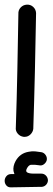

<svg xmlns="http://www.w3.org/2000/svg" viewBox="-38 -588 226 825"><path d="M64 0Q48 -2 38 -14Q28 -26 30 -41Q34 -158 36.5 -284.5Q39 -411 41 -528Q40 -544 50.5 -555.5Q61 -567 77 -568Q93 -569 104.5 -558.5Q116 -548 117 -532Q115 -412 112 -282.5Q109 -153 105 -34Q103 -20 92.5 -10Q82 0 68 0ZM8 217Q-4 217 -11 208.5Q-18 200 -18 189Q-18 178 -10.5 169Q-3 160 10 160H24L20 147Q17 126 29 104Q48 70 86 64Q100 61 114 62.5Q128 64 140 66Q151 68 158 78Q165 88 163 100Q160 111 150.5 118Q141 125 129 122Q110 119 96 120Q93 120 88.5 122.5Q84 125 79 133Q70 148 79 153Q88 158 106 158H128H131H139Q151 158 159 166Q167 174 168 186Q168 197 160.5 205.5Q153 214 141 215H128Z"/></svg>

Font: Dongol
Style: Regular
Weight: 400
Designer: Abdo Mohamed and Ibrahim Hamdi
Foundry: Protype Foundry
Version: Version 1.000;hotconv 1.0.109;makeotfexe 2.5.65596